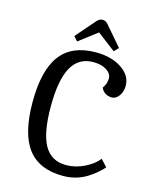

<svg xmlns="http://www.w3.org/2000/svg" viewBox="-126 -936 814 1025"><g transform="rotate(15 281.0 -423.0)"><path d="M322 7Q190 7 127 -76Q64 -159 64 -333.5Q64 -508 127.5 -592Q191 -676 323 -676Q409 -676 465.5 -638.5Q522 -601 522 -544Q522 -511 505 -488Q488 -465 466 -465Q444 -465 428 -476Q412 -487 406 -504Q425 -530 425 -557.5Q425 -585 397 -603.5Q369 -622 323 -622Q242 -622 203 -551.5Q164 -481 164 -335Q164 -189 202.5 -121Q241 -53 323 -53Q375 -53 424.5 -77.5Q474 -102 499 -135L534 -97Q525 -85 500.5 -64Q476 -43 453 -29Q394 7 322 7ZM281 -837Q295 -853 312.5 -853Q330 -853 343 -837L435 -730L412 -706L311 -783L210 -706L188 -730Z"/></g></svg>

Font: Caladea
Style: Regular
Weight: 400
Designer: Carolina Giovagnoli and Andres Torresi
Foundry: Carolina Giovagnoli and Andres Torresi
Version: Version 1.002